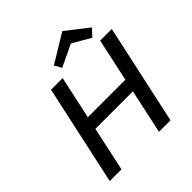

<svg xmlns="http://www.w3.org/2000/svg" viewBox="-226 -1029 1191 1191"><g transform="rotate(-45 369.5 -433.0)"><path d="M733 -658 590 0H489L552 -292H223L160 0H57L200 -658H302L241 -376H570L631 -658ZM609 -705 490 -774 345 -705 319 -752 507 -866 653 -752Z"/></g></svg>

Font: Ysabeau Semibold
Style: Italic
Weight: 600
Italic angle: -12°
Designer: Christian Thalmann (Catharsis Fonts)
Version: Version 0.003